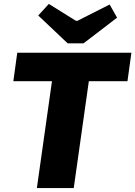

<svg xmlns="http://www.w3.org/2000/svg" viewBox="-20 -959 690 979"><path d="M325 -738 175 -880 229 -939 367 -853H375L539 -936L577 -869L406 -738ZM630 -545H433L356 0H168L245 -545H48L68 -690H650Z"/></svg>

Font: Exo 2.0 Extra Bold
Style: Italic
Weight: 800
Italic angle: -8°
Designer: Natanael Gama
Version: Version 1.001;PS 001.001;hotconv 1.0.70;makeotf.lib2.5.58329